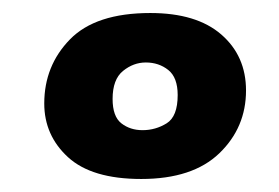

<svg xmlns="http://www.w3.org/2000/svg" viewBox="-20 -818 429 295"><path d="M197 -543Q121 -543 84.5 -576.5Q48 -610 48 -659Q48 -717 87.5 -757.5Q127 -798 211 -798Q282 -798 320 -765Q358 -732 358 -679Q358 -622 317 -582.5Q276 -543 197 -543ZM199 -618Q219 -618 236 -628.5Q253 -639 253 -672Q253 -699 238.5 -710.5Q224 -722 204 -722Q185 -722 169 -709Q153 -696 153 -666Q153 -639 166.5 -628.5Q180 -618 199 -618Z"/></svg>

Font: Literata ExtraBold
Style: Italic
Weight: 800
Italic angle: -2°
Designer: Latin by Veronika Burian and Jose Scaglione. Greek by Irene Vlachou. Cyrillic by Vera Evstafieva
Foundry: TypeTogether
Version: Version 3.002